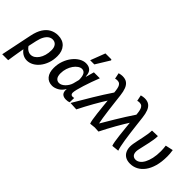

<svg xmlns="http://www.w3.org/2000/svg" viewBox="-18 -1530 2469 2469"><g transform="rotate(45 1217.0 -295.0)"><path d="M-16 178 72 -248Q91 -340 127.5 -396Q164 -452 213.5 -477.5Q263 -503 320 -503Q407 -503 455.5 -450Q504 -397 504 -308Q504 -236 483 -177Q462 -118 427.5 -75.5Q393 -33 350.5 -10.5Q308 12 264 12Q227 12 192.5 -5.5Q158 -23 131 -60Q123 -17 116.5 21.5Q110 60 104 98Q98 136 92 178ZM245 -75Q275 -75 301.5 -91.5Q328 -108 349.5 -139Q371 -170 383.5 -213Q396 -256 396 -308Q396 -358 373 -387Q350 -416 309 -416Q280 -416 254 -399Q228 -382 207 -345.5Q186 -309 173 -251L148 -136Q164 -112 181 -99Q198 -86 214.5 -80.5Q231 -75 245 -75Z M723 12Q654 12 615 -35Q576 -82 576 -166Q576 -236 598.5 -297.5Q621 -359 657.5 -405Q694 -451 739 -477Q784 -503 829 -503Q882 -503 913 -474Q944 -445 946 -379H950L982 -491H1090Q1069 -438 1048.5 -381Q1028 -324 1011.5 -271Q995 -218 984.5 -176.5Q974 -135 974 -114Q974 -95 983 -85Q992 -75 1009 -75Q1018 -75 1024 -76.5Q1030 -78 1036 -79L1034 2Q1022 7 1007.5 9.5Q993 12 975 12Q937 12 913 -5.5Q889 -23 886 -65Q886 -69 886.5 -75Q887 -81 888 -88H884Q854 -37 809 -12.5Q764 12 723 12ZM761 -76Q782 -76 802.5 -86.5Q823 -97 841.5 -115.5Q860 -134 874 -157Q888 -180 895 -204L916 -286Q916 -353 897.5 -384Q879 -415 843 -415Q817 -415 789 -396Q761 -377 738 -344Q715 -311 701 -268.5Q687 -226 687 -178Q687 -126 707.5 -101Q728 -76 761 -76ZM838 -567 915 -768H1023L1030 -756L914 -567Z M1415 10Q1407 -9 1400 -49.5Q1393 -90 1386.5 -146Q1380 -202 1373.5 -266Q1367 -330 1360.5 -396.5Q1354 -463 1347 -525Q1343 -558 1335 -582Q1327 -606 1311 -619Q1295 -632 1266 -632Q1256 -632 1249.5 -630.5Q1243 -629 1232 -626L1215 -708Q1231 -713 1248.5 -715.5Q1266 -718 1279 -718Q1329 -718 1360 -695.5Q1391 -673 1408 -629.5Q1425 -586 1432 -524Q1439 -464 1446.5 -400Q1454 -336 1462 -273.5Q1470 -211 1478.5 -156.5Q1487 -102 1496 -61.5Q1505 -21 1513 0ZM1048 0Q1123 -128 1197.5 -252Q1272 -376 1354 -498L1386 -394Q1324 -298 1268 -199Q1212 -100 1159 6Z M1818 10Q1810 -9 1803 -49.5Q1796 -90 1789.5 -146Q1783 -202 1776.5 -266Q1770 -330 1763.5 -396.5Q1757 -463 1750 -525Q1746 -558 1738 -582Q1730 -606 1714 -619Q1698 -632 1669 -632Q1659 -632 1652.5 -630.5Q1646 -629 1635 -626L1618 -708Q1634 -713 1651.5 -715.5Q1669 -718 1682 -718Q1732 -718 1763 -695.5Q1794 -673 1811 -629.5Q1828 -586 1835 -524Q1842 -464 1849.5 -400Q1857 -336 1865 -273.5Q1873 -211 1881.5 -156.5Q1890 -102 1899 -61.5Q1908 -21 1916 0ZM1451 0Q1526 -128 1600.5 -252Q1675 -376 1757 -498L1789 -394Q1727 -298 1671 -199Q1615 -100 1562 6Z M2141 12Q2089 12 2054.5 -8Q2020 -28 2002.5 -64Q1985 -100 1985 -147Q1985 -170 1990 -200.5Q1995 -231 2003 -267Q2011 -303 2019 -341.5Q2027 -380 2033 -417.5Q2039 -455 2040 -490L2144 -493Q2144 -461 2138 -422.5Q2132 -384 2123 -343Q2114 -302 2105.5 -265Q2097 -228 2091 -199.5Q2085 -171 2085 -157Q2085 -114 2104.5 -94.5Q2124 -75 2154 -75Q2185 -75 2212.5 -95Q2240 -115 2261.5 -154.5Q2283 -194 2296 -251.5Q2309 -309 2309 -384Q2309 -405 2307 -431Q2305 -457 2302 -478L2406 -501Q2411 -469 2413 -443Q2415 -417 2415 -395Q2415 -293 2393.5 -217Q2372 -141 2334 -90Q2296 -39 2246.5 -13.5Q2197 12 2141 12Z"/></g></svg>

Font: Source Sans 3 SemiBold
Style: Italic
Weight: 600
Italic angle: -11°
Designer: Paul D. Hunt
Foundry: Adobe
Version: Version 3.046;hotconv 1.0.118;makeotfexe 2.5.65603